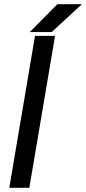

<svg xmlns="http://www.w3.org/2000/svg" viewBox="-20 -890 408 910"><path d="M146 -720H241L119 0H24ZM252 -870H368L225 -738H121Z"/></svg>

Font: Oak Sans Medium
Style: Italic
Weight: 500
Italic angle: -9.49998°
Foundry: Erik Kennedy, Walven
Version: Version 1.000